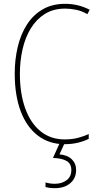

<svg xmlns="http://www.w3.org/2000/svg" viewBox="-20 -837 515 1004"><path d="M321 -792Q259 -792 214.5 -764Q170 -736 141 -688.5Q112 -641 98 -579.5Q84 -518 84 -451Q84 -349 111.5 -271.5Q139 -194 191.5 -151Q244 -108 318 -108Q359 -108 391 -117Q423 -126 444 -136V-111Q421 -99 388.5 -91Q356 -83 318 -83Q237 -83 178 -128Q119 -173 88 -256Q57 -339 57 -452Q57 -525 72.5 -591Q88 -657 120.5 -708Q153 -759 203 -788Q253 -817 321 -817Q389 -817 449 -786L437 -763Q407 -780 377.5 -786Q348 -792 321 -792ZM378 52Q378 95 347.5 121Q317 147 267 147Q240 147 218 141V117Q241 124 267 124Q303 124 328 105.5Q353 87 353 52Q353 18 327 4Q301 -10 257 -11L294 -93H320L291 -30Q333 -26 355.5 -4Q378 18 378 52Z"/></svg>

Font: Noto Sans Telugu UI Condensed Thin
Style: Regular
Weight: 100
Width: 3
Designer: Jelle Bosma - Monotype Design Team
Foundry: Monotype Imaging Inc.
Version: Version 2.005; ttfautohint (v1.8.4.7-5d5b)